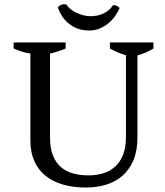

<svg xmlns="http://www.w3.org/2000/svg" viewBox="-20 -859 762 888"><path d="M43 -662.6H283.7V-634.8Q248.5 -619.6 211.4 -611.3V-224.1Q211.4 -174.3 224.6 -140.6Q237.8 -106.9 261.5 -86.4Q285.2 -65.9 317.9 -56.9Q350.6 -47.9 389.6 -47.9Q426.8 -47.9 458.5 -57.9Q490.2 -67.9 513.4 -89.4Q536.6 -110.8 549.6 -144.3Q562.5 -177.7 562.5 -225.1V-603Q540.5 -609.9 521.7 -618.2Q502.9 -626.5 488.3 -634.8V-662.6H689.5V-634.8Q653.8 -612.8 615.7 -603V-223.1Q615.7 -163.1 597.7 -119.4Q579.6 -75.7 547.6 -47.4Q515.6 -19 472.4 -5.4Q429.2 8.3 378.9 8.3Q319.8 8.3 272.2 -5.1Q224.6 -18.6 190.9 -45.7Q157.2 -72.8 138.9 -113.5Q120.6 -154.3 120.6 -209.5V-611.3Q101.6 -613.8 81.5 -620.1Q61.5 -626.5 43 -634.8ZM502.9 -835Q509.8 -835.9 517.6 -833Q525.4 -830.1 533.2 -822.3Q524.9 -801.8 511 -782.7Q497.1 -763.7 478.8 -749.3Q460.4 -734.9 438.7 -726.3Q417 -717.8 393.1 -717.8Q341.8 -717.8 303.7 -745.6Q265.6 -773.4 247.6 -824.2Q259.8 -842.8 287.6 -838.4Q293.9 -826.7 306.2 -816.9Q318.4 -807.1 333.3 -800Q348.1 -793 364 -788.8Q379.9 -784.7 394 -784.2Q409.2 -783.7 424.6 -786.1Q439.9 -788.6 454.1 -794.7Q468.3 -800.8 480.7 -810.5Q493.2 -820.3 502.9 -835Z"/></svg>

Font: PT Astra Serif
Style: Regular
Weight: 400
Designer: A.Korolkova, I. Chaeva
Foundry: ParaType Ltd
Version: Version 1.002